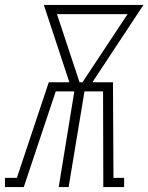

<svg xmlns="http://www.w3.org/2000/svg" viewBox="-63 -755 599 775"><path d="M-43 0V-37H5L134 -423H217L114 -735H516L310 -423H393L395 -37H438V0H354L353 -386H278L214 0H174L237 -386H162L33 0ZM258 -423H270L452 -698H167Z"/></svg>

Font: Iosevka Slab Extralight
Style: Italic
Weight: 200
Italic angle: -9°
Monospace: yes
Designer: Belleve Invis
Foundry: Belleve Invis
Version: Version 11.1.1; ttfautohint (v1.8.3)